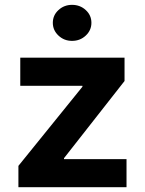

<svg xmlns="http://www.w3.org/2000/svg" viewBox="-20 -784 607 804"><path d="M57.1 0V-89.4L325.2 -420.9V-424.8H64.9V-542.5H501.5V-444.8L248 -121.6V-117.7H509.8V0ZM281.7 -612.8Q248.5 -612.8 224.9 -635Q201.2 -657.2 201.2 -688.5Q201.2 -720.2 224.9 -741.9Q248.5 -763.7 281.7 -763.7Q315.4 -763.7 339.1 -741.9Q362.8 -720.2 362.8 -688.5Q362.8 -657.2 339.1 -635Q315.4 -612.8 281.7 -612.8Z"/></svg>

Font: Inter 16pt
Style: Bold
Weight: 700
Version: Version 4.001;git-66647c0bb